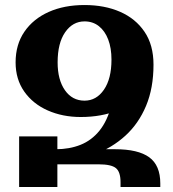

<svg xmlns="http://www.w3.org/2000/svg" viewBox="-20 -743 689 763"><path d="M301 -278Q229 -278 170 -304Q111 -330 76.5 -379Q42 -428 42 -495Q42 -566 77 -617Q112 -668 173.5 -695.5Q235 -723 316 -723Q396 -723 457.5 -696Q519 -669 554.5 -616.5Q590 -564 590 -486Q590 -426 552.5 -379Q515 -332 449.5 -305Q384 -278 301 -278ZM56 0V-201H208V0ZM459 0V-19Q459 -60 440.5 -75Q422 -90 372 -90H132V-150H437Q529 -150 573 -118Q617 -86 617 -14V0ZM202 -98V-150Q256 -150 300 -167.5Q344 -185 375.5 -224Q407 -263 423.5 -327.5Q440 -392 440 -486H590Q590 -393 560.5 -322.5Q531 -252 478.5 -204Q426 -156 355.5 -129.5Q285 -103 202 -98ZM316 -343Q363 -343 393 -386.5Q423 -430 423 -506Q423 -552 410 -586Q397 -620 373 -639Q349 -658 316 -658Q269 -658 239 -615Q209 -572 209 -495Q209 -426 238 -384.5Q267 -343 316 -343Z"/></svg>

Font: Noto Serif Armenian
Style: Bold
Weight: 700
Version: Version 2.007